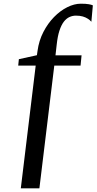

<svg xmlns="http://www.w3.org/2000/svg" viewBox="-20 -844 522 1038"><path d="M183 -569.5Q190.5 -624.5 214.5 -671Q238.5 -717.5 272 -751.8Q305.5 -786 343.5 -805Q381.5 -824 417 -824Q444.5 -824 460 -821.2Q475.5 -818.5 482 -815L474 -726.5Q466.5 -735 455.2 -742.5Q444 -750 428 -754.8Q412 -759.5 390.5 -759.5Q372.5 -759.5 355.8 -752Q339 -744.5 325.2 -726.8Q311.5 -709 301.5 -678.8Q291.5 -648.5 286.5 -602.5L280 -545H421L415.5 -489.5H273.5L193 174H92.5L173 -489.5H78.5L82 -524L179.5 -545.5Z"/></svg>

Font: Merriweather 72pt Medium
Style: Italic
Weight: 500
Italic angle: -7.8°
Version: Version 2.101